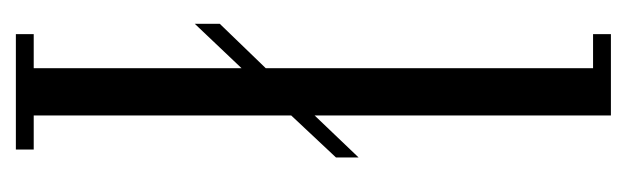

<svg xmlns="http://www.w3.org/2000/svg" viewBox="-294 -496 790 242"><g transform="rotate(90 101.0 -375.0)"><path d="M23 0V-22.5H66V-284.5L10 -225.5V-257L66 -315V-727.5H23V-750H125.5V-376.5L178.5 -432V-403.5L125.5 -347V-22.5H168.5V0Z"/></g></svg>

Font: Imbue 50pt Light
Style: Regular
Weight: 300
Designer: Tyler Finck
Foundry: Etcetera Type Company
Version: Version 1.102; ttfautohint (v1.8.3)